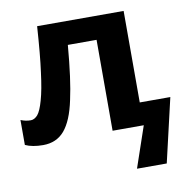

<svg xmlns="http://www.w3.org/2000/svg" viewBox="-82 -627 891 903"><g transform="rotate(-10 363.5 -175.0)"><path d="M566.9 -108.9H712.9L642.1 195.8H500L566.9 0H418V-434.1H280.8Q267.1 -270 246.1 -176.8Q226.1 -80.6 187 -34.7Q148.9 9.8 85 9.8Q33.7 9.8 0 -5.9V-125Q23.4 -115.2 47.9 -115.2Q65.4 -115.2 81.1 -132.8Q96.2 -150.9 109.4 -198.2Q123.5 -246.6 133.8 -329.6Q144.5 -406.7 153.8 -545.9H566.9Z"/></g></svg>

Font: Droid Sans Thai
Style: Bold
Weight: 700
Designer: Steve Matteson
Foundry: Ascender Corporation
Version: Version 1.00